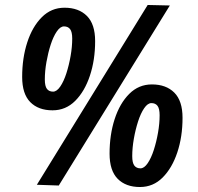

<svg xmlns="http://www.w3.org/2000/svg" viewBox="-20 -740 797 771"><path d="M69 -431Q69 -507 89.5 -570Q110 -633 148 -671Q186 -709 239 -709Q296 -709 329 -676Q362 -643 362 -575Q362 -499 341 -436Q320 -373 282 -335Q244 -297 191 -297Q134 -297 101.5 -330Q69 -363 69 -431ZM237 -634Q222 -634 208 -613.5Q194 -593 183.5 -560.5Q173 -528 166.5 -491Q160 -454 160 -421Q160 -394 168.5 -383Q177 -372 193 -372Q208 -372 222 -392.5Q236 -413 246.5 -445.5Q257 -478 263.5 -515Q270 -552 270 -585Q270 -612 261.5 -623Q253 -634 237 -634ZM216 5 128 2 573 -720 662 -718ZM420 -123Q420 -199 440.5 -262Q461 -325 499 -363Q537 -401 590 -401Q647 -401 680 -368Q713 -335 713 -267Q713 -191 692 -128Q671 -65 633 -27Q595 11 542 11Q485 11 452.5 -22Q420 -55 420 -123ZM588 -326Q573 -326 559 -305.5Q545 -285 534.5 -252.5Q524 -220 517.5 -183Q511 -146 511 -113Q511 -86 519.5 -75Q528 -64 544 -64Q559 -64 573 -84.5Q587 -105 597.5 -137.5Q608 -170 614.5 -207Q621 -244 621 -277Q621 -304 612.5 -315Q604 -326 588 -326Z"/></svg>

Font: Georama SemiCondensed
Style: Bold Italic
Weight: 700
Width: 4
Italic angle: -9°
Designer: Jean-Baptiste Levee
Foundry: Production Type
Version: Version 1.000